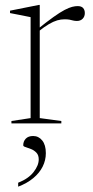

<svg xmlns="http://www.w3.org/2000/svg" viewBox="-20 -486 365 756"><path d="M285.5 -462Q300.5 -462 307.2 -454.5Q314 -447 314 -434.5Q314 -421 305.5 -412.2Q297 -403.5 283 -403.5Q274.5 -403.5 268 -405.2Q261.5 -407 254 -408.5Q246.5 -410 234 -410Q220 -410 205.2 -405.8Q190.5 -401.5 172.5 -391Q154.5 -380.5 131.5 -362L126.5 -370Q164.5 -400.5 190.5 -419Q216.5 -437.5 234.2 -446.8Q252 -456 264 -459Q276 -462 285.5 -462ZM136.5 -373V-21L221.5 -9.5V0H25V-9.5L100.5 -21V-418.5Q94 -420 82 -422.2Q70 -424.5 54 -427.8Q38 -431 19.5 -434.5V-444L132.5 -466.5H136.5ZM51.5 233.5Q92 217.5 112.2 191.5Q132.5 165.5 132.5 141.5Q132.5 124.5 123.2 115Q114 105.5 102 100.8Q90 96 80.8 93.2Q71.5 90.5 71.5 86Q71.5 70.5 81.5 60Q91.5 49.5 110.5 49.5Q132 49.5 146.2 67Q160.5 84.5 160.5 117Q160.5 145 148 170Q135.5 195 111.2 215.2Q87 235.5 51.5 249Z"/></svg>

Font: Newsreader 36pt ExtraLight
Style: Regular
Weight: 250
Designer: Hugues Gentile
Foundry: Production Type
Version: Version 1.003